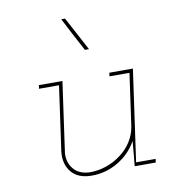

<svg xmlns="http://www.w3.org/2000/svg" viewBox="-73 -675 664 746"><g transform="rotate(-10 259.0 -302.5)"><path d="M400 0H483L485 -14H408L459 -375H366L364 -361H443L414 -155Q409 -123 391.5 -95.5Q374 -68 348 -49Q322 -29 290 -18Q258 -7 224 -7Q181 -9 160 -35.5Q139 -62 142 -98L181 -375H88L86 -361H165L129 -105Q124 -55 150.5 -24Q177 7 230 7Q286 7 334 -21.5Q382 -50 409 -98L405 -53ZM233 -612H218Q235 -579 252.5 -545.5Q270 -512 288 -479H304Q286 -512 268.5 -545.5Q251 -579 233 -612Z"/></g></svg>

Font: Josefin Slab Thin
Style: Italic
Weight: 100
Italic angle: -12°
Designer: Santiago Orozco
Foundry: Typemade
Version: Version 2.000